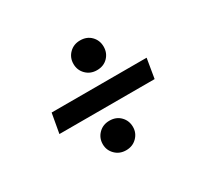

<svg xmlns="http://www.w3.org/2000/svg" viewBox="-100 -650 759 716"><g transform="rotate(-30 279.5 -291.5)"><path d="M72 -248 87 -332H496L482 -248ZM258 -71Q230 -71 211.5 -89.5Q193 -108 193 -134Q193 -161 211.5 -179.5Q230 -198 258 -198Q287 -198 305 -179.5Q323 -161 323 -134Q323 -108 304.5 -89.5Q286 -71 258 -71ZM313 -384Q285 -384 266.5 -402.5Q248 -421 248 -448Q248 -475 266.5 -493.5Q285 -512 313 -512Q342 -512 360 -493.5Q378 -475 378 -448Q378 -421 360 -402.5Q342 -384 313 -384Z"/></g></svg>

Font: DM Sans 9pt Medium
Style: Italic
Weight: 500
Italic angle: -10°
Version: Version 4.004;gftools[0.9.30]